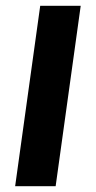

<svg xmlns="http://www.w3.org/2000/svg" viewBox="-20 -480 329 659"><path d="M257 -460 171 159H32L118 -460Z"/></svg>

Font: Genos
Style: Bold Italic
Weight: 700
Italic angle: -8°
Version: Version 1.010